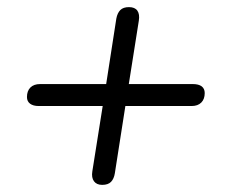

<svg xmlns="http://www.w3.org/2000/svg" viewBox="-20 -555 640 542"><path d="M268.5 -33.1Q252.8 -33.1 245.3 -43.3Q237.7 -53.6 240.7 -71.7L269.9 -255.7H89.3Q73.7 -255.7 64.9 -262.3Q56.1 -268.9 56.1 -281.1Q56.1 -298.2 65.8 -308Q75.6 -317.7 93.2 -317.7H279.7L308.4 -502.6Q311.3 -518.2 319.6 -526.6Q327.9 -534.9 344.1 -534.9Q360.7 -534.9 367.8 -524.9Q374.8 -514.8 371.9 -496.7L343.6 -317.7H524.2Q540.8 -317.7 549.4 -311.2Q557.9 -304.6 557.9 -292.3Q557.9 -275.2 548.2 -265.5Q538.4 -255.7 520.8 -255.7H333.9L304.2 -65.9Q301.7 -50.2 293.4 -41.6Q285.1 -33.1 268.5 -33.1Z"/></svg>

Font: Nunito Variable Extra Light
Style: Italic
Weight: 200
Italic angle: -9°
Designer: Vernon Adams
Foundry: Vernon Adams
Version: Version 3.602